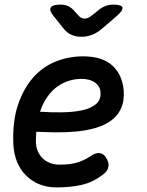

<svg xmlns="http://www.w3.org/2000/svg" viewBox="-20 -805 640 835"><path d="M440 -121Q455 -100 451.5 -80Q448 -60 428 -46Q384 -12 335.5 -1Q287 10 225 10Q185 10 151.5 -3.5Q118 -17 93 -42Q68 -67 54 -101.5Q40 -136 38 -178Q34 -277 58 -348.5Q82 -420 124 -467.5Q166 -515 222.5 -537.5Q279 -560 341 -560Q424 -560 468 -520.5Q512 -481 518 -411Q521 -364 505.5 -331.5Q490 -299 461 -279Q432 -259 393.5 -248Q355 -237 311.5 -233Q268 -229 223.5 -229.5Q179 -230 138 -232Q137 -221 136.5 -209.5Q136 -198 136 -186Q137 -163 145.5 -145Q154 -127 167.5 -114.5Q181 -102 199.5 -95.5Q218 -89 238 -89Q261 -89 279 -91Q297 -93 313 -97.5Q329 -102 344 -109Q359 -116 374 -126Q394 -140 411 -139.5Q428 -139 440 -121ZM154 -319Q201 -316 249 -316.5Q297 -317 335.5 -325Q374 -333 397 -352Q420 -371 417 -405Q416 -419 409 -429.5Q402 -440 392 -447Q382 -454 367 -458Q352 -462 334 -462Q309 -462 282.5 -454.5Q256 -447 231.5 -430Q207 -413 187 -385.5Q167 -358 154 -319ZM244 -785Q262 -785 276 -778.5Q290 -772 301 -760L320 -739Q332 -724 347.5 -724Q363 -724 381 -739L406 -759Q421 -772 437.5 -778.5Q454 -785 472 -785Q509 -785 512.5 -772Q516 -759 485 -733L422 -679Q402 -662 380 -653.5Q358 -645 334 -645Q310 -645 291 -653.5Q272 -662 258 -679L214 -734Q193 -759 200.5 -772Q208 -785 244 -785Z"/></svg>

Font: Maple Mono Medium
Style: Italic
Weight: 500
Italic angle: -10°
Monospace: yes
Designer: subframe7536
Version: Version 7.000